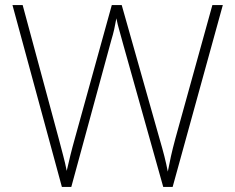

<svg xmlns="http://www.w3.org/2000/svg" viewBox="-20 -734 921 754"><path d="M855 -714 658 0H621L464 -559Q456 -590 449 -613.5Q442 -637 437 -662Q433 -639 428.5 -619Q424 -599 417 -576L260 0H223L29 -714H69L210 -192Q220 -153 228 -123.5Q236 -94 242 -63Q249 -94 256.5 -124.5Q264 -155 275 -194L419 -714H458L606 -191Q618 -150 625.5 -120.5Q633 -91 639 -60Q645 -92 651.5 -121Q658 -150 669 -191L814 -714Z"/></svg>

Font: Noto Sans Kannada ExtraLight
Style: Regular
Weight: 200
Designer: Jelle Bosma - Monotype Design Team
Foundry: Monotype Imaging Inc.
Version: Version 2.005; ttfautohint (v1.8.4.7-5d5b)